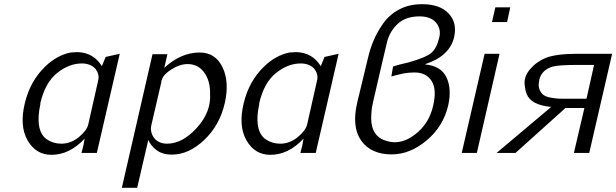

<svg xmlns="http://www.w3.org/2000/svg" viewBox="-20 -728 2934 914"><path d="M98 -236Q123 -342 196 -412Q251 -465 316 -478Q338 -480 348 -480Q425 -478 465 -413L483 -457L550 -472L441 0H368L378 -40Q378 -41 380 -53L383 -68Q311 9 225 9Q151 9 111.5 -59.5Q72 -128 98 -236ZM172 -237V-231Q160 -177 165 -135Q172 -86 202.5 -65Q233 -44 272 -44Q317 -44 355 -75Q393 -106 400 -135L448 -348Q454 -375 433 -402Q409 -426 370 -426Q309 -426 252 -380.5Q195 -335 172 -237Z M560 166 706 -470H777L762 -405Q841 -478 931 -478Q1005 -478 1039 -408.5Q1073 -339 1050 -237Q1026 -132 952.5 -62Q879 8 798 8Q753 8 725 -13.5Q697 -35 686 -62L633 166ZM751 -349Q751 -348 750 -346.5Q749 -345 748 -344V-340V-337L700 -130Q694 -99 713 -72Q735 -44 775 -44Q849 -44 917.5 -120Q986 -196 980 -283Q981 -343 952 -383Q923 -423 873 -423Q836 -423 796.5 -398Q757 -373 751 -349Z M1140 -236Q1165 -342 1238 -412Q1293 -465 1358 -478Q1380 -480 1390 -480Q1467 -478 1507 -413L1525 -457L1592 -472L1483 0H1410L1420 -40Q1420 -41 1422 -53L1425 -68Q1353 9 1267 9Q1193 9 1153.5 -59.5Q1114 -128 1140 -236ZM1214 -237V-231Q1202 -177 1207 -135Q1214 -86 1244.5 -65Q1275 -44 1314 -44Q1359 -44 1397 -75Q1435 -106 1442 -135L1490 -348Q1496 -375 1475 -402Q1451 -426 1412 -426Q1351 -426 1294 -380.5Q1237 -335 1214 -237Z M1681 -242 1731 -449Q1741 -493 1757.5 -533Q1774 -573 1803 -615Q1832 -657 1879.5 -682.5Q1927 -708 1987 -708H1991Q2074 -708 2115.5 -664Q2157 -620 2142 -552Q2121 -461 2005 -423V-421Q2079 -414 2105 -360.5Q2131 -307 2114 -228Q2091 -127 2011.5 -60Q1932 7 1845 7Q1746 7 1699.5 -58.5Q1653 -124 1681 -242ZM1843 -364 1851 -411Q1875 -420 1925 -431Q2007 -454 2033 -476Q2059 -498 2071 -549Q2081 -589 2056 -620Q2031 -650 1977 -650Q1912 -650 1874 -615Q1836 -580 1823 -530L1801 -437L1757 -247Q1749 -215 1748 -189Q1739 -90 1806 -62Q1836 -50 1864 -51Q1918 -53 1971.5 -101Q2025 -149 2042 -225Q2060 -302 2035 -342Q2009 -383 1954 -383Q1928 -383 1904 -379Q1863 -370 1843 -364Z M2322 -623 2338 -693H2409L2394 -623ZM2178 0 2287 -472H2358L2250 0Z M2344 0 2604 -219Q2507 -228 2487 -281Q2480 -299 2478 -321Q2472 -361 2502 -397Q2532 -433 2577 -452Q2627 -472 2729 -472H2894L2785 0H2712L2762 -214H2672L2434 0ZM2547 -348V-344Q2541 -319 2548.5 -301.5Q2556 -284 2568 -275.5Q2580 -267 2603 -263Q2626 -259 2637.5 -258.5Q2649 -258 2670 -258H2772L2808 -419H2734Q2640 -419 2611 -411Q2559 -396 2547 -348Z"/></svg>

Font: Coval
Style: ExtraLight Italic
Weight: 200
Foundry: Context Ltd
Version: Version 001.000